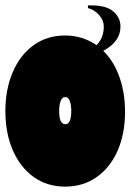

<svg xmlns="http://www.w3.org/2000/svg" viewBox="-40 -678 485 714"><path d="M425 -262Q425 -181 397.5 -118Q370 -55 319.5 -19.5Q269 16 202 16Q135 16 85 -20Q35 -56 7.5 -119.5Q-20 -183 -20 -265Q-20 -346 7.5 -410Q35 -474 85 -510Q135 -546 202 -546Q267 -546 319 -510Q346 -538 346 -579Q346 -601 329.5 -621Q313 -641 287 -648V-658H299Q356 -658 382 -635Q408 -612 408 -579Q408 -523 344 -489Q383 -451 404 -392Q425 -333 425 -262ZM225 -266Q225 -288 219.5 -302.5Q214 -317 203 -317Q191 -317 185.5 -302.5Q180 -288 180 -265Q180 -216 203 -216Q225 -216 225 -266Z"/></svg>

Font: FFF_tuoi-tre Text
Style: Regular
Weight: 700
Designer: bBox Type GmbH
Foundry: bBox Type GmbH
Version: Version 1.001